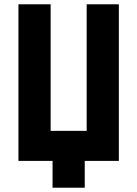

<svg xmlns="http://www.w3.org/2000/svg" viewBox="-20 -750 640 895"><path d="M375 125H225V0H66V-730H216V-140H384V-730H534V0H375Z"/></svg>

Font: JetBrains Mono Extra Bold
Style: Regular
Weight: 800
Monospace: yes
Designer: Philipp Nurullin, Konstantin Bulenkov
Foundry: JetBrains
Version: 2.002